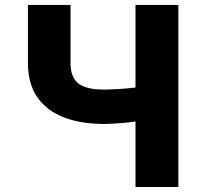

<svg xmlns="http://www.w3.org/2000/svg" viewBox="-20 -747 822 767"><path d="M91.6 -727.3H261.7V-495.7Q261.7 -438.9 292.3 -414.1Q322.8 -389.2 395.6 -389.2Q415.1 -389.2 452.9 -391.3Q490.8 -393.5 521.3 -397.4V-727.3H692.5V0H521.3V-261.7Q500 -258.5 475 -256.2Q449.9 -253.9 428.3 -252.8Q406.6 -251.8 395.6 -251.8Q304 -251.8 235.6 -277.9Q167.3 -304 129.4 -358.1Q91.6 -412.3 91.6 -495.7Z"/></svg>

Font: Inter UI Extra Bold
Style: Regular
Weight: 800
Designer: Rasmus Andersson
Foundry: rsms
Version: 3.2;8d6f07862